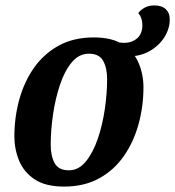

<svg xmlns="http://www.w3.org/2000/svg" viewBox="-20 -668 646 708"><path d="M216 20Q148 20 108 -6.5Q68 -33 50.5 -75.5Q33 -118 33 -165Q33 -235 51 -300.5Q69 -366 105 -417.5Q141 -469 196 -499.5Q251 -530 326 -530Q394 -530 434 -503.5Q474 -477 491.5 -435Q509 -393 509 -346Q509 -276 491 -210.5Q473 -145 437 -93Q401 -41 346 -10.5Q291 20 216 20ZM234 -40Q270 -40 296.5 -72.5Q323 -105 340.5 -156Q358 -207 366.5 -265.5Q375 -324 375 -376Q375 -417 360.5 -443.5Q346 -470 308 -470Q271 -470 244.5 -438Q218 -406 201 -355Q184 -304 175.5 -245.5Q167 -187 167 -134Q167 -93 181.5 -66.5Q196 -40 234 -40ZM453 -460Q413 -460 395 -474L399 -516Q422 -510 438 -510Q466 -510 485.5 -526.5Q505 -543 505 -576Q505 -602 490 -620Q499 -632 514 -640Q529 -648 549 -648Q577 -648 591.5 -634Q606 -620 606 -597Q606 -562 586 -530.5Q566 -499 531.5 -479.5Q497 -460 453 -460Z"/></svg>

Font: Sansita Swashed Medium
Style: Regular
Weight: 500
Designer: Pablo Cosgaya
Foundry: Omnibus-Type
Version: Version 1.003; ttfautohint (v1.8.3)